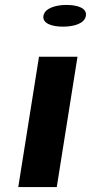

<svg xmlns="http://www.w3.org/2000/svg" viewBox="-20 -758 368 778"><path d="M156 -694C151 -663 190 -650 235 -650C281 -650 323 -663 328 -694C333 -725 295 -738 249 -738C204 -738 161 -724 156 -694ZM54 0H210L294 -528H138Z"/></svg>

Font: Aerodynamic
Style: BdObl
Weight: 500
Designer: Google
Version: Version 2.000980; 2014